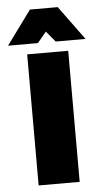

<svg xmlns="http://www.w3.org/2000/svg" viewBox="-95 -804 449 839"><g transform="rotate(-5 130.0 -384.5)"><path d="M40 -575H220V0H40ZM69 -769H191L300 -620H169L130 -667L91 -620H-40Z"/></g></svg>

Font: Protest Strike
Style: Regular
Weight: 400
Designer: Octavio Pardo
Foundry: Ashler Design
Version: Version 2.005; ttfautohint (v1.8.4.7-5d5b)